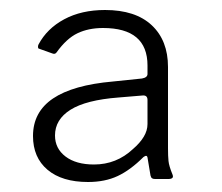

<svg xmlns="http://www.w3.org/2000/svg" viewBox="-20 -769 445 384"><path d="M190 -749Q251 -749 283.5 -718.5Q316 -688 316 -635V-472Q316 -457 317 -447Q318 -437 325 -420Q327 -415 324.5 -413Q322 -411 318 -411H290Q286 -411 284 -412.5Q282 -414 281 -418L275 -454Q274 -460 267 -455Q241 -429 215.5 -417Q190 -405 156 -405Q104 -405 75 -429.5Q46 -454 46 -497Q46 -545 86 -572Q126 -599 206 -606L264 -612Q275 -614 275 -621V-638Q275 -713 186 -713Q157 -713 135 -702.5Q113 -692 93 -664Q90 -660 85 -662L57 -672Q56 -673 56 -675.5Q56 -678 57 -680Q74 -712 108.5 -730.5Q143 -749 190 -749ZM90 -498Q90 -472 111 -456Q132 -440 168 -440Q213 -440 246 -471Q260 -483 267.5 -495.5Q275 -508 275 -521V-569Q275 -579 265 -578L217 -574Q152 -569 121 -549.5Q90 -530 90 -498Z"/></svg>

Font: Libre Franklin ExtraLight
Style: Regular
Weight: 250
Designer: Pablo Impallari, Rodrigo Fuenzalida, Nhung Nguyen
Foundry: Impallari Type
Version: Version 3.000